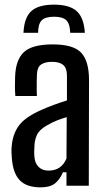

<svg xmlns="http://www.w3.org/2000/svg" viewBox="-20 -799 454 826"><path d="M155 7Q95 7 65.5 -23Q36 -53 31 -118Q30 -129 29.5 -142Q29 -155 30 -166Q34 -222 61.5 -259Q89 -296 160 -327Q185 -338 212 -348Q239 -358 268 -367V-474Q268 -505 252.5 -519Q237 -533 203 -533Q174 -533 157 -521.5Q140 -510 139 -480Q138 -468 138 -448.5Q138 -429 138 -411.5Q138 -394 139 -386H46Q43 -423 45 -468Q47 -541 82.5 -574.5Q118 -608 207 -608Q296 -608 329.5 -572Q363 -536 363 -454L362 0H266V-58H251Q237 -26 216 -9.5Q195 7 155 7ZM189 -65Q244 -65 266 -117L267 -295Q246 -289 225.5 -281Q205 -273 181 -259Q149 -241 138.5 -217.5Q128 -194 128 -166Q127 -152 127 -143.5Q127 -135 128 -125Q130 -97 146 -81Q162 -65 189 -65ZM81 -658H144Q144 -696 159.5 -711.5Q175 -727 213 -727Q250 -727 265.5 -711.5Q281 -696 282 -658H345Q341 -723 310 -751Q279 -779 213 -779Q145 -779 114.5 -751Q84 -723 81 -658Z"/></svg>

Font: Big Shoulders Text SemiBold
Style: Regular
Weight: 600
Designer: Patric King
Foundry: XO Type Co
Version: Version 1.000; ttfautohint (v1.8.2)